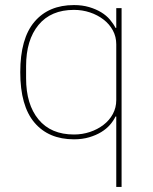

<svg xmlns="http://www.w3.org/2000/svg" viewBox="-20 -538 605 758"><path d="M439 -78H436Q428 -61 414 -45Q400 -29 379.5 -16.5Q359 -4 332 4Q305 12 272 12Q172 12 116 -54Q60 -120 60 -253Q60 -386 116 -452Q172 -518 272 -518Q305 -518 332 -510Q359 -502 379.5 -489.5Q400 -477 414 -460.5Q428 -444 436 -428H439V-506H460V200H439ZM272 -7Q305 -7 335 -17Q365 -27 388.5 -45Q412 -63 425.5 -88Q439 -113 439 -143V-363Q439 -393 425.5 -418Q412 -443 388.5 -461Q365 -479 335 -489Q305 -499 272 -499Q181 -499 132 -439.5Q83 -380 83 -277V-229Q83 -126 132 -66.5Q181 -7 272 -7Z"/></svg>

Font: IBM Plex Sans Hebrew Thin
Style: Regular
Weight: 100
Designer: Mike Abbink, Paul van der Laan, Pieter van Rosmalen, Yanek Iontef
Foundry: Bold Monday
Version: Version 1.2